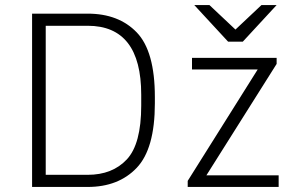

<svg xmlns="http://www.w3.org/2000/svg" viewBox="-20 -740 1175 760"><path d="M593 -356V-331Q593 -151 521 -75.5Q449 0 327 0H107V-686H327Q450 -686 521.5 -611.5Q593 -537 593 -356ZM161 -48H327Q425 -48 482 -109Q539 -170 539 -322V-365Q539 -638 327 -638H161ZM1075 -511V-487L797 -46H1083V0H723V-24L1000 -465H740V-511ZM912 -623 1015 -720H1075L941 -575H883L749 -720H809Z"/></svg>

Font: Chivo Thin
Style: Regular
Weight: 100
Designer: Hector Gatti
Foundry: Omnibus-Type
Version: Version 1.007